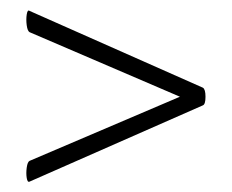

<svg xmlns="http://www.w3.org/2000/svg" viewBox="-20 -375 447 370"><path d="M37 -25Q33 -23 31.5 -32Q30 -41 31.5 -52Q33 -63 37 -65L330 -190V-187.2L37 -313Q33 -315.2 31.5 -326.2Q30 -337.2 31.5 -347.1Q33 -357 37 -354L371 -206Q376 -203 376 -188.5Q376 -174 371 -172Z"/></svg>

Font: Cormorant Garamond Light
Style: Italic
Weight: 300
Italic angle: -10°
Designer: Christian Thalmann (Catharsis Fonts)
Foundry: Catharsis Fonts
Version: Version 4.001